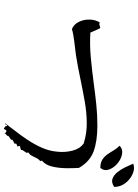

<svg xmlns="http://www.w3.org/2000/svg" viewBox="127 -906 745 1040"><g transform="rotate(90 500.0 -386.5)"><path d="M890 -441Q892 -411 891.5 -371Q891 -331 882.5 -295.5Q874 -260 851 -241Q851 -240 851 -239Q851 -233 854 -232Q843 -224 837 -211.5Q831 -199 824.5 -186.5Q818 -174 806 -167Q810 -160 807 -155Q804 -150 800 -145Q797 -141 794.5 -137Q792 -133 793 -128Q784 -123 773 -122Q770 -119 772 -115Q774 -111 773 -106Q769 -107 766.5 -105.5Q764 -104 762 -103Q759 -99 756 -101Q762 -95 758 -92Q754 -89 748 -87Q743 -84 739 -81.5Q735 -79 738 -74Q738 -74 729 -67.5Q720 -61 714 -61Q721 -61 719 -58Q717 -55 713 -50Q710 -48 706.5 -44.5Q703 -41 702 -38Q701 -42 700 -43Q699 -44 693 -48Q688 -49 686 -47Q684 -45 683 -42Q682 -39 680 -36.5Q678 -34 673 -35Q673 -38 668 -41Q666 -42 664 -43.5Q662 -45 664 -51Q659 -52 657.5 -50.5Q656 -49 656 -46Q653 -40 648 -41Q666 -66 690.5 -97Q715 -128 738.5 -163.5Q762 -199 780 -239Q798 -279 802 -322Q807 -366 796.5 -406.5Q786 -447 757 -467Q703 -484 646 -483.5Q589 -483 530 -472.5Q471 -462 413 -450Q379 -443 346 -436.5Q313 -430 280 -425Q243 -420 203.5 -415.5Q164 -411 138 -403Q113 -413 99.5 -439.5Q86 -466 86.5 -498Q87 -530 102 -554Q108 -551 112.5 -551.5Q117 -552 122 -554Q128 -556 132 -557Q140 -543 146 -529Q152 -515 157 -503Q226 -499 294 -505.5Q362 -512 430 -521Q488 -529 545.5 -535Q603 -541 661 -541Q745 -541 800.5 -520.5Q856 -500 890 -441ZM890 -557Q862 -557 845 -568Q828 -579 816.5 -595.5Q805 -612 794.5 -630Q784 -648 770 -661Q784 -676 804.5 -675.5Q825 -675 846 -663.5Q867 -652 882 -633.5Q897 -615 901 -595Q905 -575 890 -557ZM993 -632Q969 -616 949.5 -622.5Q930 -629 914 -648.5Q898 -668 886.5 -692Q875 -716 867 -735Q892 -745 921.5 -732.5Q951 -720 972 -693Q993 -666 993 -632Z"/></g></svg>

Font: Yuji Mai
Style: Regular
Weight: 400
Designer: Kataoka Yuji
Foundry: Kinuta Font Factory
Version: Version 3.002